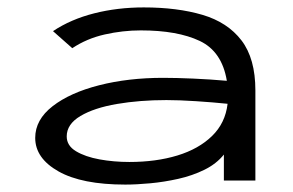

<svg xmlns="http://www.w3.org/2000/svg" viewBox="-20 -487 790 518"><path d="M318 11Q201 11 138 -24.5Q75 -60 75 -115Q75 -164 122 -200.5Q169 -237 247.5 -257Q326 -277 420 -277Q455 -277 501 -275Q547 -273 592 -269Q579 -348 519 -376.5Q459 -405 360 -405Q311 -405 262.5 -394Q214 -383 175 -357L123 -403Q171 -435 234 -451Q297 -467 368 -467Q458 -467 526 -447Q594 -427 631.5 -378Q669 -329 669 -243V0H584V-70Q564 -45 531.5 -29Q499 -13 461 -4.5Q423 4 385.5 7.5Q348 11 318 11ZM160 -119Q160 -94 185 -79Q210 -64 248.5 -57Q287 -50 329 -50Q401 -50 458.5 -67.5Q516 -85 552 -120Q588 -155 594 -207Q555 -211 509 -214Q463 -217 429 -217Q357 -217 295.5 -206.5Q234 -196 197 -174Q160 -152 160 -119Z"/></svg>

Font: Inconsolata ExtraExpanded Thin
Style: Regular
Weight: 100
Width: 8
Monospace: yes
Designer: Raph Levien, Cyreal, Brenton Simpson
Foundry: Raph Levien, Cyreal, Google
Version: Version 3.100; ttfautohint (v1.8.4.7-5d5b)